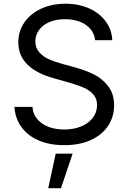

<svg xmlns="http://www.w3.org/2000/svg" viewBox="-20 -757 682 1018"><path d="M56.6 -190.4H151.9Q155.3 -150.9 179 -123.8Q202.6 -96.7 239.5 -83.5Q276.4 -70.3 320.8 -70.3Q370.1 -70.3 409.7 -86.4Q449.2 -102.5 471.9 -132.1Q494.6 -161.6 494.6 -199.7Q494.6 -232.9 475.8 -255.1Q457 -277.3 426.8 -291Q396.5 -304.7 350.6 -317.9L262.7 -342.8Q77.1 -395.5 77.1 -532.7Q77.1 -592.8 110.1 -639.4Q143.1 -686 200 -711.7Q256.8 -737.3 327.1 -737.3Q397.5 -737.3 453.1 -712.2Q508.8 -687 541 -642.8Q573.2 -598.6 575.2 -543.9H484.4Q480.5 -578.6 459 -603.8Q437.5 -628.9 402.6 -642.1Q367.7 -655.3 324.2 -655.3Q277.8 -655.3 242.2 -640.1Q206.5 -625 187 -598.1Q167.5 -571.3 167.5 -537.1Q167.5 -502 189.2 -478.5Q210.9 -455.1 240.2 -442.4Q269.5 -429.7 306.2 -419.4L378.9 -399.4Q431.6 -384.8 475.8 -363.5Q520 -342.3 552.5 -301.5Q585 -260.7 585 -198.2Q585 -138.2 553.5 -90.3Q522 -42.5 462.4 -14.9Q402.8 12.7 320.8 12.7Q243.2 12.7 184.8 -12.5Q126.5 -37.6 93.5 -83.5Q60.5 -129.4 56.6 -190.4ZM275.4 57.6H365.2L303.2 240.7H235.8Z"/></svg>

Font: Inter RS Variable
Style: Regular
Weight: 400
Designer: Rasmus Andersson (customised by Maria Ramos and Noel Pretorius)
Foundry: rsms
Version: Version 3.001;Glyphs 3.2.3 (3260)